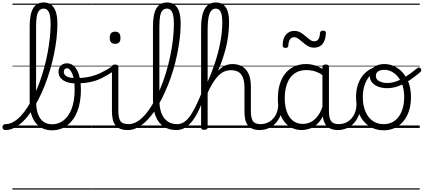

<svg xmlns="http://www.w3.org/2000/svg" viewBox="-101 -1039 3441 1559"><path d="M-57 17Q-69 17 -75 9.5Q-81 2 -81 -7Q-81 -16 -75 -23.5Q-69 -31 -57 -31Q-25 -31 6 -48Q37 -65 66.5 -96Q96 -127 123 -169.5Q150 -212 174.5 -262.5Q199 -313 220 -370Q241 -427 257.5 -487.5Q274 -548 285.5 -609.5Q297 -671 303.5 -731Q310 -791 310 -845Q310 -856 318.5 -862Q327 -868 337.5 -868Q348 -868 356.5 -862Q365 -856 365 -845Q365 -789 358 -726.5Q351 -664 337.5 -599Q324 -534 305 -470Q286 -406 262.5 -345.5Q239 -285 210.5 -230.5Q182 -176 151 -131Q120 -86 86 -53Q52 -20 16 -1.5Q-20 17 -57 17ZM319 19Q280 19 247.5 4.5Q215 -10 190.5 -39Q166 -68 153 -111.5Q140 -155 140 -212V-825Q140 -924 168 -971.5Q196 -1019 254 -1019Q291 -1019 315.5 -1000Q340 -981 352.5 -942.5Q365 -904 365 -845Q365 -833 356.5 -826.5Q348 -820 337.5 -820Q327 -820 318.5 -826.5Q310 -833 310 -845Q310 -888 304 -915Q298 -942 285.5 -955.5Q273 -969 253 -969Q233 -969 219 -955.5Q205 -942 198.5 -910.5Q192 -879 192 -825V-217Q192 -171 200.5 -136.5Q209 -102 225.5 -78Q242 -54 266.5 -42Q291 -30 324 -30Q350 -30 373.5 -38.5Q397 -47 417.5 -63.5Q438 -80 454 -103.5Q470 -127 481.5 -158Q493 -189 499 -227Q505 -265 505 -309Q505 -398 485.5 -441.5Q466 -485 442 -485Q431 -485 426.5 -495Q422 -505 426 -515Q430 -525 442 -525Q470 -525 491.5 -509Q513 -493 527.5 -464Q542 -435 549 -395.5Q556 -356 556 -309Q556 -261 549 -218Q542 -175 528.5 -138.5Q515 -102 494.5 -73Q474 -44 448 -23.5Q422 -3 390 8Q358 19 319 19ZM0 490H639V500H0ZM0 -20H639V0H0ZM0 -505H639V-500H0ZM0 -1010H639V-1000H0Z M512 -362Q449 -362 411.5 -387.5Q374 -413 374 -457Q374 -487 393 -506Q412 -525 443 -525Q456 -525 460.5 -515Q465 -505 461 -495Q457 -485 443 -485Q432 -485 424.5 -477.5Q417 -470 417 -457Q417 -439 429.5 -427Q442 -415 464 -410Q486 -405 514 -405Q574 -405 622 -415Q670 -425 715.5 -446.5Q761 -468 812 -502Q820 -509 827 -506Q834 -503 838 -496Q842 -489 840 -480.5Q838 -472 829 -466Q771 -427 723.5 -404Q676 -381 626 -371.5Q576 -362 512 -362ZM640 490H678V500H640ZM640 -20H678V0H640ZM640 -505H678V-500H640ZM640 -1010H678V-1000H640Z M938 17Q900 17 874.5 6.5Q849 -4 834.5 -24Q820 -44 814 -72.5Q808 -101 808 -137V-496Q808 -506 814 -510.5Q820 -515 833 -515Q847 -515 853.5 -510.5Q860 -506 860 -496V-137Q860 -82 876.5 -56.5Q893 -31 944 -31Q953 -31 957.5 -23.5Q962 -16 961.5 -7Q961 2 955.5 9.5Q950 17 938 17ZM834 -683Q812 -683 801 -695.5Q790 -708 790 -732Q790 -757 801 -769.5Q812 -782 834 -782Q855 -782 866 -769.5Q877 -757 877 -732Q878 -707 866.5 -695Q855 -683 834 -683ZM676 490H1001V500H676ZM676 -20H1001V0H676ZM676 -505H1001V-500H676ZM676 -1010H1001V-1000H676Z M937 17Q925 17 920 9.5Q915 2 916.5 -7Q918 -16 924.5 -23.5Q931 -31 943 -31Q979 -31 1014 -52.5Q1049 -74 1081.5 -112.5Q1114 -151 1143.5 -203Q1173 -255 1199 -316Q1225 -377 1245.5 -444Q1266 -511 1280.5 -580Q1295 -649 1303 -716.5Q1311 -784 1311 -845Q1311 -857 1319.5 -863.5Q1328 -870 1338.5 -870Q1349 -870 1357.5 -863.5Q1366 -857 1366 -845Q1366 -789 1358.5 -727Q1351 -665 1338 -601Q1325 -537 1306 -472.5Q1287 -408 1262.5 -347.5Q1238 -287 1210 -232Q1182 -177 1150 -131.5Q1118 -86 1083.5 -53Q1049 -20 1012 -1.5Q975 17 937 17ZM1001 490V500ZM1001 -20V0ZM1001 -505V-500ZM1001 -1010V-1000Z M1331 17Q1270 17 1227.5 -11.5Q1185 -40 1163 -95Q1141 -150 1141 -229V-825Q1141 -924 1169 -971.5Q1197 -1019 1255 -1019Q1292 -1019 1317 -1000Q1342 -981 1354 -942.5Q1366 -904 1366 -845Q1366 -833 1357.5 -826.5Q1349 -820 1338.5 -820Q1328 -820 1319.5 -826.5Q1311 -833 1311 -845Q1311 -888 1305 -915Q1299 -942 1286.5 -955.5Q1274 -969 1254 -969Q1234 -969 1220 -955.5Q1206 -942 1199.5 -910.5Q1193 -879 1193 -825V-229Q1193 -165 1209.5 -121Q1226 -77 1258.5 -54Q1291 -31 1337 -31Q1348 -31 1353.5 -23.5Q1359 -16 1358.5 -7Q1358 2 1351 9.5Q1344 17 1331 17ZM1001 490H1395V500H1001ZM1001 -20H1395V0H1001ZM1001 -505H1395V-500H1001ZM1001 -1010H1395V-1000H1001Z M1330 17Q1318 17 1312.5 9.5Q1307 2 1308 -7Q1309 -16 1316.5 -23.5Q1324 -31 1336 -31Q1363 -31 1387 -44Q1411 -57 1434 -86Q1457 -115 1481.5 -163Q1506 -211 1535 -281Q1540 -293 1548 -293Q1556 -293 1562 -285.5Q1568 -278 1563 -266Q1537 -192 1510.5 -138.5Q1484 -85 1456 -50.5Q1428 -16 1397 0.5Q1366 17 1330 17ZM1395 490V500ZM1395 -20V0ZM1395 -505V-500ZM1395 -1010V-1000Z M2009 17Q1973 17 1948.5 6.5Q1924 -4 1909.5 -24Q1895 -44 1889.5 -72.5Q1884 -101 1884 -137V-326Q1884 -374 1872.5 -406Q1861 -438 1837 -453.5Q1813 -469 1774 -469Q1742 -469 1715.5 -456Q1689 -443 1665.5 -417.5Q1642 -392 1620.5 -355Q1599 -318 1578 -269L1559 -276Q1583 -330 1607 -374.5Q1631 -419 1657.5 -451Q1684 -483 1716 -501Q1748 -519 1787 -519Q1830 -519 1864 -500Q1898 -481 1917 -440.5Q1936 -400 1936 -334V-137Q1936 -82 1952 -56.5Q1968 -31 2015 -31Q2024 -31 2029 -23.5Q2034 -16 2033.5 -7Q2033 2 2027 9.5Q2021 17 2009 17ZM1557 15Q1544 15 1538 10.5Q1532 6 1532 -4V-814Q1532 -917 1562 -968Q1592 -1019 1651 -1019Q1690 -1019 1714 -999.5Q1738 -980 1748.5 -944.5Q1759 -909 1759 -861Q1759 -827 1756 -790Q1753 -753 1746.5 -715Q1740 -677 1729.5 -637Q1719 -597 1705 -556Q1691 -515 1673 -473.5Q1655 -432 1633.5 -390.5Q1612 -349 1585 -307V-4Q1585 6 1578 10.5Q1571 15 1557 15ZM1585 -375Q1599 -406 1613.5 -442.5Q1628 -479 1641.5 -519.5Q1655 -560 1666.5 -602.5Q1678 -645 1686.5 -688.5Q1695 -732 1699.5 -775Q1704 -818 1704 -858Q1704 -889 1699.5 -914.5Q1695 -940 1683 -954.5Q1671 -969 1649 -969Q1628 -969 1613.5 -951Q1599 -933 1592 -896.5Q1585 -860 1585 -802ZM1395 490H2071V500H1395ZM1395 -20H2071V0H1395ZM1395 -505H2071V-500H1395ZM1395 -1010H2071V-1000H1395Z M2006 17Q1995 17 1989.5 9.5Q1984 2 1984.5 -7Q1985 -16 1992 -23.5Q1999 -31 2012 -31Q2045 -31 2071.5 -43Q2098 -55 2117 -76Q2136 -97 2146.5 -125Q2157 -153 2158 -186Q2159 -198 2168 -201.5Q2177 -205 2185.5 -201.5Q2194 -198 2193 -186Q2192 -142 2177.5 -104.5Q2163 -67 2138.5 -40Q2114 -13 2080 2Q2046 17 2006 17ZM2071 490V500ZM2071 -20V0ZM2071 -505V-500ZM2071 -1010V-1000Z M2348 17Q2293 17 2249 -12Q2205 -41 2180 -98Q2155 -155 2155 -238Q2155 -288 2164.5 -331Q2174 -374 2193 -408.5Q2212 -443 2239.5 -467.5Q2267 -492 2303.5 -505.5Q2340 -519 2385 -519Q2423 -519 2459.5 -506.5Q2496 -494 2532 -470V-419Q2492 -449 2457 -459.5Q2422 -470 2386 -470Q2354 -470 2326.5 -460.5Q2299 -451 2277.5 -432Q2256 -413 2241.5 -385.5Q2227 -358 2219 -322Q2211 -286 2211 -242Q2211 -180 2227.5 -133Q2244 -86 2276.5 -59.5Q2309 -33 2358 -33Q2392 -33 2424 -49Q2456 -65 2482.5 -101.5Q2509 -138 2526 -202L2544 -159Q2523 -85 2489.5 -47Q2456 -9 2418.5 4Q2381 17 2348 17ZM2644 17Q2610 17 2586 7Q2562 -3 2547 -22Q2532 -41 2524.5 -69Q2517 -97 2517 -132V-495Q2517 -506 2524 -510.5Q2531 -515 2545 -515Q2558 -515 2564 -510.5Q2570 -506 2570 -496V-133Q2570 -81 2587 -56Q2604 -31 2650 -31Q2657 -31 2661 -23.5Q2665 -16 2664.5 -7Q2664 2 2659.5 9.5Q2655 17 2644 17ZM2071 490H2706V500H2071ZM2071 -20H2706V0H2071ZM2071 -505H2706V-500H2071ZM2071 -1010H2706V-1000H2071Z M2641 17Q2630 17 2624.5 9.5Q2619 2 2619.5 -7Q2620 -16 2627 -23.5Q2634 -31 2647 -31Q2680 -31 2706.5 -43Q2733 -55 2752 -76Q2771 -97 2781.5 -125Q2792 -153 2793 -186Q2794 -198 2803 -201.5Q2812 -205 2820.5 -201.5Q2829 -198 2828 -186Q2827 -142 2812.5 -104.5Q2798 -67 2773.5 -40Q2749 -13 2715 2Q2681 17 2641 17ZM2706 490V500ZM2706 -20V0ZM2706 -505V-500ZM2706 -1010V-1000Z M2216 -650Q2194 -650 2194 -671Q2195 -728 2221 -758Q2247 -788 2287 -788Q2317 -788 2339 -775Q2361 -762 2379 -746Q2397 -730 2414.5 -717Q2432 -704 2452 -704Q2473 -704 2484.5 -721Q2496 -738 2497 -771Q2500 -790 2521 -790Q2535 -790 2540 -785Q2545 -780 2545 -768Q2543 -715 2519 -683.5Q2495 -652 2450 -652Q2421 -652 2399 -665Q2377 -678 2358.5 -694.5Q2340 -711 2322.5 -724Q2305 -737 2285 -737Q2266 -737 2254 -720Q2242 -703 2240 -669Q2239 -659 2234 -654.5Q2229 -650 2216 -650Z M3014 19Q2946 19 2895 -15.5Q2844 -50 2817 -110.5Q2790 -171 2790 -250Q2790 -308 2806 -354.5Q2822 -401 2852.5 -435Q2883 -469 2926 -487Q2969 -505 3023 -505L3022 -476Q2982 -476 2949.5 -459.5Q2917 -443 2893.5 -413Q2870 -383 2857.5 -341.5Q2845 -300 2845 -250Q2845 -185 2865.5 -135.5Q2886 -86 2923.5 -58.5Q2961 -31 3014 -31Q3053 -31 3084 -46.5Q3115 -62 3136.5 -91.5Q3158 -121 3169.5 -161.5Q3181 -202 3181 -250Q3181 -321 3157.5 -371Q3134 -421 3097.5 -446.5Q3061 -472 3022 -472Q2988 -472 2969.5 -459.5Q2951 -447 2951 -423Q2951 -402 2965.5 -389Q2980 -376 3001.5 -370.5Q3023 -365 3042 -365Q3076 -365 3110.5 -376Q3145 -387 3187.5 -413Q3230 -439 3288 -486Q3296 -493 3303 -491Q3310 -489 3315 -482.5Q3320 -476 3319.5 -468Q3319 -460 3312 -454Q3251 -402 3204 -374Q3157 -346 3118 -334.5Q3079 -323 3040 -323Q3007 -323 2975 -333.5Q2943 -344 2922 -367Q2901 -390 2901 -427Q2901 -454 2916 -474.5Q2931 -495 2958 -507Q2985 -519 3022 -519Q3077 -519 3126 -487Q3175 -455 3205.5 -394.5Q3236 -334 3236 -250Q3236 -202 3226 -161Q3216 -120 3197 -87Q3178 -54 3150.5 -30Q3123 -6 3089 6.5Q3055 19 3014 19ZM2706 490H3307V500H2706ZM2706 -20H3307V0H2706ZM2706 -505H3307V-500H2706ZM2706 -1010H3307V-1000H2706Z"/></svg>

Font: Playwrite ES Guides
Style: Regular
Weight: 400
Designer: Veronika Burian, José Scaglione
Foundry: TypeTogether
Version: Version 1.003